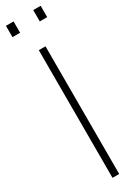

<svg xmlns="http://www.w3.org/2000/svg" viewBox="-249 -879 648 896"><g transform="rotate(-30 75.5 -431.5)"><path d="M58 0V-688H94V0ZM-18 -802V-863H23V-802ZM129 -802V-863H169V-802Z"/></g></svg>

Font: Saira Ultra Condensed Thin
Style: Regular
Weight: 100
Width: 1
Designer: Hector Gatti with collaboration of the Omnibus-Type team
Foundry: Omnibus-Type
Version: Version 1.001; ttfautohint (v1.8)